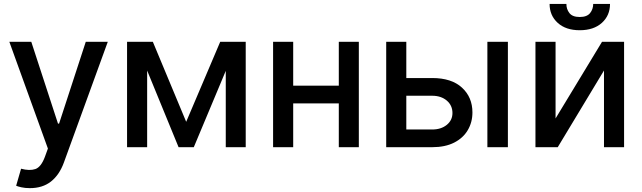

<svg xmlns="http://www.w3.org/2000/svg" viewBox="-20 -762 3322 994"><path d="M134.6 212Q109.7 212 90.9 207.7Q72.1 203.5 63.6 199.6L89.1 111.5Q133.2 123.2 162.8 113.3Q192.5 103.3 212.4 50.1L228 7.1L28.4 -545.5H142L280.2 -122.2H285.9L424 -545.5H538L310.7 79.5Q287.6 143.1 244.1 177.6Q200.6 212 134.6 212Z M943.9 -131.4 1120 -545.5H1252.1V0H1148.8V-395.2L983.3 0H904.5L741.8 -396.7V0H637.8V-545.5H771.3Z M1497.9 -545.5V-318.5H1734V-545.5H1837.7V0H1734V-226.6H1497.9V0H1393.8V-545.5Z M2083.5 -358H2217.7Q2317.8 -358 2371.8 -308.2Q2425.8 -258.5 2425.8 -180Q2425.8 -128.9 2401.6 -88.1Q2377.5 -47.2 2331 -23.6Q2284.4 0 2217.7 0H1979.4V-545.5H2083.5ZM2083.5 -266.3V-91.6H2217.7Q2263.5 -91.6 2293 -115.6Q2322.4 -139.6 2322.4 -176.8Q2322.4 -216.3 2293 -241.3Q2263.5 -266.3 2217.7 -266.3ZM2503.2 0V-545.5H2609.4V0Z M2856.2 -148.8 3096.6 -545.5H3210.9V0H3106.9V-397L2867.5 0H2752.1V-545.5H2856.2ZM3051.1 -741.8H3138.1Q3138.1 -681.8 3095.9 -643.6Q3053.6 -605.5 2981.2 -605.5Q2909.4 -605.5 2867.4 -643.6Q2825.3 -681.8 2825.3 -741.8H2912.3Q2911.9 -715.2 2927.7 -694.6Q2943.5 -674 2981.2 -674Q3018.8 -674 3035 -694.4Q3051.1 -714.8 3051.1 -741.8Z"/></svg>

Font: Inter UI Medium
Style: Regular
Weight: 500
Designer: Rasmus Andersson
Foundry: rsms
Version: 3.2;8d6f07862